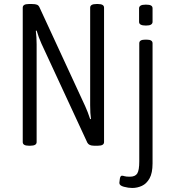

<svg xmlns="http://www.w3.org/2000/svg" viewBox="-20 -722 860 954"><path d="M123 2Q93 2 93 -16V-684Q93 -702 123 -702H139Q156 -702 164 -698.5Q172 -695 176 -686L403 -195Q410 -180 416 -164Q422 -148 428 -130L432 -131Q428 -158 428 -199V-684Q428 -702 459 -702H467Q497 -702 497 -684V-16Q497 2 467 2H447Q422 2 414 -13L186 -505Q172 -536 162 -570L158 -569Q162 -537 162 -501V-16Q162 2 131 2ZM637 212Q618 212 595.5 206Q573 200 573 187Q573 181 575.5 166Q578 151 586 151Q591 151 599 153.5Q607 156 625 156Q652 156 662 140Q672 124 672 80V-507Q672 -525 701 -525H709Q738 -525 738 -507V90Q738 138 723 164.5Q708 191 685 201.5Q662 212 637 212ZM705 -595Q671 -595 671 -613V-681Q671 -689 678.5 -694Q686 -699 705 -699Q723 -699 730.5 -694.5Q738 -690 738 -681V-613Q738 -605 730.5 -600Q723 -595 705 -595Z"/></svg>

Font: Asap Condensed Light
Style: Regular
Weight: 300
Width: 3
Designer: Pablo Cosgaya
Foundry: Omnibus-Type
Version: Version 3.001; ttfautohint (v1.8.4.7-5d5b)